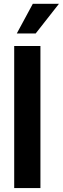

<svg xmlns="http://www.w3.org/2000/svg" viewBox="-20 -963 322 983"><path d="M187 -727.5H52.7V0H187ZM65.9 -791.5H162.6L281.7 -943.4H147.9Z"/></svg>

Font: Raveo Display Display SemiBold
Style: Regular
Weight: 600
Designer: Jakub Foglar, Rasmus Andersson (Inter)
Foundry: Jakubfoglar.com
Version: Version 1.100;Glyphs 3.2.3 (3260)